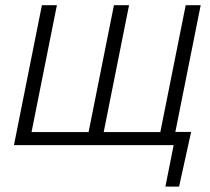

<svg xmlns="http://www.w3.org/2000/svg" viewBox="-20 -548 793 725"><path d="M194.8 -528.3 99.1 -49.3H314.5L410.2 -528.3H467.3L371.6 -49.3H585.4L681.2 -528.3H737.8L642.1 -49.8H701.7L656.2 156.7H604.5L635.7 0H32.7L138.2 -528.3Z"/></svg>

Font: Franko
Style: Light Italic
Weight: 300
Designer: Google
Version: Version 1.200310; 2013